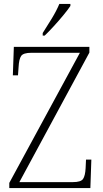

<svg xmlns="http://www.w3.org/2000/svg" viewBox="-20 -951 519 971"><path d="M27 0V-26L384 -684H138Q98 -684 87 -668Q76 -652 74 -612L71 -570H45L50 -714H432V-685L78 -30H349Q389 -30 400 -46Q411 -62 413 -101L415 -144H442L437 0ZM196 -784Q218 -818 242 -857.5Q266 -897 280 -931H336V-921Q325 -904 302 -876Q279 -848 253 -819.5Q227 -791 206 -771H196Z"/></svg>

Font: Noto Serif Armenian SemiCondensed ExtraLight
Style: Regular
Weight: 200
Width: 4
Designer: Monotype Design Team
Foundry: Monotype Imaging Inc.
Version: Version 2.008; ttfautohint (v1.8.4.7-5d5b)